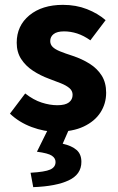

<svg xmlns="http://www.w3.org/2000/svg" viewBox="-20 -528 483 787"><path d="M211.3 12Q161.7 12 110 -7.2Q58.2 -26.5 20.8 -62.2L83.3 -144.9Q117.4 -118.2 150.9 -107.5Q184.3 -96.7 214.9 -96.7Q247.8 -96.7 262.7 -108.4Q277.6 -120 277.6 -139.4Q277.6 -155.8 264.5 -166.9Q251.3 -178 229.6 -186.6Q207.9 -195.3 180.7 -205.3Q145.3 -218.3 115.3 -238Q85.2 -257.7 66.8 -286Q48.5 -314.3 48.5 -352.8Q48.5 -422.6 100.6 -465.4Q152.7 -508.1 238 -508.1Q291.8 -508.1 336.6 -490.5Q381.3 -472.9 412.9 -445.3L350.4 -362.7Q323.1 -382.1 296.1 -390.8Q269.1 -399.4 242.6 -399.4Q213.9 -399.4 199.9 -388.4Q185.9 -377.5 185.9 -359.8Q185.9 -345.6 195.8 -335.7Q205.6 -325.9 226.1 -317.5Q246.7 -309.1 278.2 -299Q316.2 -286.4 347.4 -266.8Q378.6 -247.2 396.9 -218.2Q415.1 -189.2 415.1 -148Q415.1 -103.1 391.7 -66.9Q368.4 -30.8 323.1 -9.4Q277.8 12 211.3 12ZM116.2 239.1 105.3 180.1Q163.9 176.8 185.8 167Q207.7 157.2 207.7 136Q207.7 120.4 192.5 110.2Q177.3 99.9 131.4 93.9L179.6 -3.6H265.3L237 61.1Q274.7 69.7 294.1 86.9Q313.6 104 313.6 135.6Q313.6 186.7 261.7 211.2Q209.8 235.7 116.2 239.1Z"/></svg>

Font: SourceSans3VF
Style: Regular
Weight: 200
Designer: Paul D. Hunt
Foundry: Adobe
Version: Version 3.052;hotconv 1.1.0;makeotfexe 2.6.0